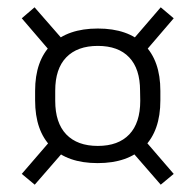

<svg xmlns="http://www.w3.org/2000/svg" viewBox="-20 -572 534 525"><path d="M247 -126Q164.5 -126 120.2 -170.2Q76 -214.5 76 -297.5V-323.5Q76 -406 120.5 -450Q165 -494 247.5 -494Q330 -494 374.2 -450Q418.5 -406 418.5 -323.5V-297.5Q418.5 -214.5 374 -170.2Q329.5 -126 247 -126ZM247.5 -173Q303.5 -173 333.5 -204.5Q363.5 -236 363.5 -296.5L363 -324Q363 -384 333.2 -415.2Q303.5 -446.5 247.5 -446.5Q191.5 -446.5 161.2 -415.2Q131 -384 131 -324V-296.5Q131 -236 161.2 -204.5Q191.5 -173 247.5 -173ZM333 -166.5 368 -197.5 455 -96.5 419.5 -67ZM127.5 -198.5 161.5 -166.5 75 -67 39.5 -96.5ZM160.5 -453.5 124 -423.5 39.5 -522 74.5 -552ZM368 -420.5 333 -451.5 419.5 -552 455 -522Z"/></svg>

Font: Anek Kannada Light
Style: Regular
Weight: 300
Designer: Vaishnavi Murthy, Maithili Shingre (Kannada) & Yesha Goshar (Latin)
Foundry: Ek Type
Version: Version 1.003